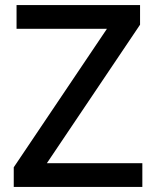

<svg xmlns="http://www.w3.org/2000/svg" viewBox="-20 -734 614 754"><path d="M539 0H34V-77L400 -621H45V-714H530V-637L164 -93H539Z"/></svg>

Font: Noto Sans Sinhala Medium
Style: Regular
Weight: 500
Designer: Jelle Bosma - Monotype Design Team
Foundry: Monotype Imaging Inc.
Version: Version 2.006; ttfautohint (v1.8.4.7-5d5b)